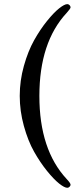

<svg xmlns="http://www.w3.org/2000/svg" viewBox="-20 -725 391 926"><path d="M304.7 -705.1Q310.5 -705.1 315.4 -700.2Q320.3 -695.3 320.3 -689.5Q320.3 -683.6 301.8 -663.1Q169.9 -521.5 169.9 -262.2Q169.9 -2.9 301.8 138.7Q320.3 158.2 320.3 166Q320.3 170.9 315.4 175.8Q310.5 180.7 304.7 180.7Q291 180.7 265.1 160.2Q239.3 139.6 206.5 99.1Q173.8 58.6 144.5 6.8Q115.2 -44.9 95.2 -117.2Q75.2 -189.5 75.2 -262.7Q75.2 -335.9 95.2 -407.2Q115.2 -478.5 144.5 -530.8Q173.8 -583 206.5 -623.5Q239.3 -664.1 265.1 -684.6Q291 -705.1 304.7 -705.1Z"/></svg>

Font: Monomakh Unicode TT
Style: Medium
Weight: 500
Designer: Alexey Kryukov, Aleksandr Andreev
Version: Version 1.1